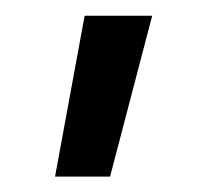

<svg xmlns="http://www.w3.org/2000/svg" viewBox="-20 -110 271 247"><path d="M121.6 117.2H50.8L88.9 -89.8H175.8Z"/></svg>

Font: Kumbh Sans Medium
Style: Regular
Weight: 500
Version: Version 1.005